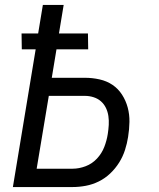

<svg xmlns="http://www.w3.org/2000/svg" viewBox="-20 -755 640 775"><path d="M32 0 124 -556H68L67 -620H134L153 -735H237L218 -620H335L336 -556H208L189 -441H323Q353 -441 382 -434.5Q411 -428 434 -412.5Q457 -397 472.5 -373Q488 -349 495.5 -321Q503 -293 502.5 -263Q502 -233 497 -202Q493 -176 484.5 -149.5Q476 -123 461 -99Q446 -75 425 -55Q404 -35 378.5 -22.5Q353 -10 326 -5Q299 0 273 0ZM128 -74H273Q299 -74 325.5 -84Q352 -94 371.5 -115Q391 -136 401 -162Q411 -188 415 -214Q418 -233 419 -251Q420 -269 417.5 -286.5Q415 -304 407.5 -319.5Q400 -335 387.5 -346Q375 -357 358 -362.5Q341 -368 323 -368H177Z"/></svg>

Font: Iosevka Extended
Style: Italic
Weight: 400
Width: 7
Italic angle: -9°
Monospace: yes
Designer: Belleve Invis
Foundry: Belleve Invis
Version: Version 32.5.0; ttfautohint (v1.8.4)